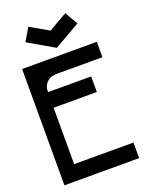

<svg xmlns="http://www.w3.org/2000/svg" viewBox="-151 -885 741 962"><g transform="rotate(-20 220.0 -404.5)"><path d="M171.9 -538.1Q168.9 -538.1 152.3 -535.2Q134.8 -531.2 121.1 -516.6Q113.3 -508.8 108.4 -496.1Q103.5 -484.4 104.5 -466.8H334V-383.8H103.5V-83H419.9V0H21.5V-620.1H419.9V-538.1ZM221.7 -660.2Q175.8 -686.5 83 -740.2Q96.7 -762.7 123 -808.6Q156.2 -790 221.7 -752Q253.9 -771.5 320.3 -808.6Q333 -786.1 360.4 -740.2Q313.5 -712.9 221.7 -660.2Z"/></g></svg>

Font: mr_KirucoupageG
Style: Regular
Weight: 400
Designer: Jan Henkel
Version: Version 1.00 May 25, 2020, initial release